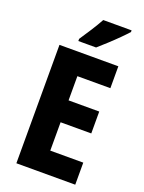

<svg xmlns="http://www.w3.org/2000/svg" viewBox="-171 -1010 815 1088"><g transform="rotate(20 237.0 -465.5)"><path d="M426 0H71V-714H426V-582H227V-436H412V-304H227V-133H426ZM427 -921Q411 -903 383.5 -875.5Q356 -848 325.5 -820Q295 -792 271 -771H164V-784Q189 -821 213.5 -859.5Q238 -898 256 -931H427Z"/></g></svg>

Font: Noto Sans Sinhala Condensed ExtraBold
Style: Regular
Weight: 800
Width: 3
Designer: Jelle Bosma - Monotype Design Team
Foundry: Monotype Imaging Inc.
Version: Version 2.006; ttfautohint (v1.8.4.7-5d5b)